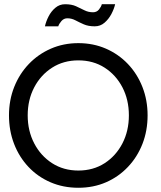

<svg xmlns="http://www.w3.org/2000/svg" viewBox="-20 -876 762 908"><path d="M111 -330.5Q111 -257 141.8 -198Q172.5 -139 226.5 -104.2Q280.5 -69.5 350.5 -69.5Q421 -69.5 474.8 -104.2Q528.5 -139 559 -198Q589.5 -257 589.5 -330.5Q589.5 -404 559 -462.8Q528.5 -521.5 474.8 -556Q421 -590.5 350.5 -590.5Q280.5 -590.5 226.5 -556Q172.5 -521.5 141.8 -462.8Q111 -404 111 -330.5ZM22.5 -330.5Q22.5 -402.5 47.2 -464.8Q72 -527 116.5 -573.5Q161 -620 220.8 -646Q280.5 -672 350.5 -672Q421 -672 480.8 -646Q540.5 -620 584.8 -573.5Q629 -527 653.5 -464.8Q678 -402.5 678 -330.5Q678 -258 653.8 -195.8Q629.5 -133.5 585.2 -86.8Q541 -40 481.5 -14Q422 12 350.5 12Q279 12 218.8 -14Q158.5 -40 114.5 -86.8Q70.5 -133.5 46.5 -195.8Q22.5 -258 22.5 -330.5ZM192.5 -751.5Q197.5 -774.5 209.8 -798.5Q222 -822.5 241.8 -839.2Q261.5 -856 288 -856Q318.5 -856 339.5 -846.5Q360.5 -837 379 -827.5Q397.5 -818 420 -818Q437.5 -818 448 -831Q458.5 -844 461.5 -856H524.5Q519.5 -834 506.8 -809.8Q494 -785.5 474.2 -768.5Q454.5 -751.5 428 -751.5Q397.5 -751.5 376 -761Q354.5 -770.5 336.5 -780Q318.5 -789.5 298.5 -789.5Q282 -789.5 270.8 -776.8Q259.5 -764 255.5 -751.5Z"/></svg>

Font: League Spartan Thin
Style: Regular
Weight: 400
Version: Version 2.002